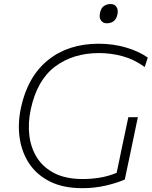

<svg xmlns="http://www.w3.org/2000/svg" viewBox="-20 -948 776 977"><path d="M399 9.5Q302 9.5 234.8 -24Q167.5 -57.5 129 -115.2Q90.5 -173 80 -246.2Q69.5 -319.5 86.5 -399.5Q120.5 -558 223.8 -641.8Q327 -725.5 482.5 -725.5Q555.5 -725.5 621.2 -706.2Q687 -687 732 -655L716.5 -607Q661.5 -646.5 603 -662.2Q544.5 -678 484 -678Q352 -678 260.2 -609.2Q168.5 -540.5 136.5 -391.5Q122 -323.5 129.2 -260Q136.5 -196.5 168 -146.2Q199.5 -96 257.2 -66.5Q315 -37 401.5 -37Q444.5 -37 487.8 -44Q531 -51 573.5 -68.5Q581.5 -106 588 -137.5Q594.5 -169 601 -200.5Q611 -247 618.2 -281.5Q625.5 -316 633 -351.5H681.5Q674 -316 666.8 -281.5Q659.5 -247 650 -200.5Q642 -162.5 633.8 -123.8Q625.5 -85 615 -34.5Q575.5 -17 518.8 -3.8Q462 9.5 399 9.5ZM523 -829.5Q504 -829.5 493.8 -844Q483.5 -858.5 489 -882.5Q494 -907.5 509 -917.5Q524 -927.5 543 -927.5Q563 -927.5 572.8 -912.8Q582.5 -898 577.5 -874Q572 -850 557.8 -839.8Q543.5 -829.5 523 -829.5Z"/></svg>

Font: Commissioner ExtraLight
Style: Italic
Weight: 200
Italic angle: -12°
Designer: Kostas Bartsokas
Foundry: Kostas Bartsokas
Version: Version 1.000; ttfautohint (v1.8.3)